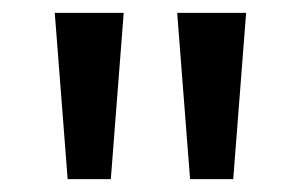

<svg xmlns="http://www.w3.org/2000/svg" viewBox="-20 -734 467 298"><path d="M172 -714 152 -456H85L65 -714ZM362 -714 342 -456H275L255 -714Z"/></svg>

Font: Noto Sans Armenian Medium
Style: Regular
Weight: 500
Designer: Monotype Design Team
Foundry: Monotype Imaging Inc.
Version: Version 2.007